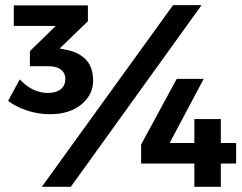

<svg xmlns="http://www.w3.org/2000/svg" viewBox="-20 -720 932 740"><path d="M172.9 -279.8Q127.9 -279.8 84.5 -293.9Q41 -308.1 11.2 -331.1L56.2 -414.1Q104 -362.3 164.1 -361.8Q196.3 -361.8 213.9 -376Q231.4 -390.1 231.9 -414.6Q231.9 -439 214.4 -452.1Q196.8 -465.3 164.1 -464.8H95.2V-522.9L194.8 -620.1H33.2V-699.2H318.8V-638.2L210 -533.2L231 -528.8Q280.3 -521 309.6 -491.7Q338.9 -462.4 338.9 -408.7Q338.9 -355 293.5 -317.4Q248 -279.8 172.9 -279.8ZM647 -700.2H756.8L252.9 0H141.1ZM729 -168.9V-261.2H831.1V-168.9H890.1V-89.8H831.1V0H729V-89.8H523.9V-163.1L661.1 -416H765.1L633.8 -168.9Z"/></svg>

Font: Montserrat-SemiBold
Style: Regular
Weight: 600
Designer: Julieta Ulanovsky
Foundry: Julieta Ulanovsky
Version: Version 6.001